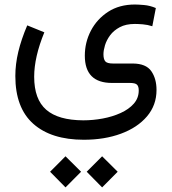

<svg xmlns="http://www.w3.org/2000/svg" viewBox="-20 -375 761 850"><path d="M363.8 385.3 432.1 316.9 501 385.3 432.1 454.6ZM201.7 385.3 270 316.9 338.9 385.3 270 454.6ZM176.3 -231.9Q131.3 -122.1 131.3 -35.2Q131.3 64.5 184.6 110.8Q237.8 157.2 348.6 157.7Q391.6 157.7 434.8 149.7Q478 141.6 514.2 125.2Q550.3 108.9 572.3 84Q594.2 59.1 594.2 25.4Q594.2 7.3 586.4 -0.2Q578.6 -7.8 555.7 -7.8H475.6Q355.5 -7.8 355.5 -128.4Q355.5 -187.5 382.3 -239Q409.2 -290.5 458.7 -322.8Q508.3 -355 577.1 -355Q591.3 -355 617.4 -352.8Q643.6 -350.6 669.9 -339.4L654.3 -258.8Q633.3 -265.6 612.3 -267.3Q591.3 -269 577.1 -269Q537.1 -269 510.3 -254.6Q483.4 -240.2 467.5 -218.8Q451.7 -197.3 444.8 -174.6Q438 -151.9 438 -134.8Q438 -113.3 446 -103.5Q454.1 -93.8 480.5 -93.8H568.4Q626.5 -93.3 649.7 -60.1Q672.9 -26.9 672.9 23.4Q672.9 90.8 630.6 140.4Q588.4 189.9 515.6 216.8Q442.9 243.7 351.1 243.7Q207 243.7 127.4 173.1Q47.9 102.5 47.9 -38.6Q47.9 -90.8 61 -145.8Q74.2 -200.7 100.6 -262.7Z"/></svg>

Font: Vazir FD
Style: Regular-FD
Weight: 400
Designer: Saber Rastikerdar
Foundry: Saber Rastikerdar
Version: Version 30.0.0